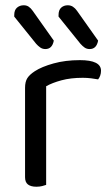

<svg xmlns="http://www.w3.org/2000/svg" viewBox="-20 -703 422 728"><path d="M155 -376V-218H75V-370Q75 -393 83.5 -406.5Q92 -420 112 -433Q138 -450 183 -462.5Q228 -475 283 -475Q363 -475 363 -435Q363 -425 360 -416.5Q357 -408 352 -402Q342 -404 326 -406Q310 -408 294 -408Q248 -408 213 -398.5Q178 -389 155 -376ZM75 -264 155 -252V-2Q150 0 140 2.5Q130 5 118 5Q97 5 86 -3.5Q75 -12 75 -31ZM117 -537 34 -640V-646Q34 -665 44.5 -674Q55 -683 70 -683Q81 -683 89 -677.5Q97 -672 104 -662L184 -549Q181 -533 173 -525Q165 -517 152 -517Q141 -517 132.5 -523Q124 -529 117 -537ZM285 -537 202 -640V-646Q202 -665 212 -674Q222 -683 237 -683Q248 -683 256.5 -677.5Q265 -672 272 -662L352 -549Q349 -533 341 -525Q333 -517 320 -517Q309 -517 301 -522.5Q293 -528 285 -537Z"/></svg>

Font: Baloo Bhaina 2
Style: Regular
Weight: 400
Designer: Yesha Goshar, Manish Minz, Shuchita Grover and Ek Type
Foundry: Ek Type
Version: Version 1.700